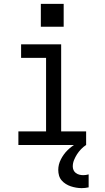

<svg xmlns="http://www.w3.org/2000/svg" viewBox="-20 -749 540 992"><path d="M75 0V-70H218V-450H89V-520H296V-70H425V0ZM402 223Q388 223 373.5 220.5Q359 218 345.5 213.5Q332 209 320 201.5Q308 194 298.5 183Q289 172 285 158Q281 144 281 129Q281 101 294.5 74.5Q308 48 328 28Q348 8 373 -6.5Q398 -21 425 -30V0Q411 9 399 21.5Q387 34 378 48Q369 62 362.5 78Q356 94 356 111Q356 121 360 130Q364 139 372 145Q380 151 390 153.5Q400 156 410 156Q417 156 424 155Q431 154 438 152V219Q429 221 420 222Q411 223 402 223ZM191 -611V-729H309V-611Z"/></svg>

Font: Iosevka SS04
Style: Regular
Weight: 400
Monospace: yes
Designer: Belleve Invis
Foundry: Belleve Invis
Version: Version 19.0.0; ttfautohint (v1.8.4)